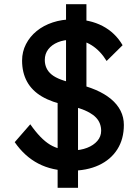

<svg xmlns="http://www.w3.org/2000/svg" viewBox="-20 -802 664 913"><path d="M50 -126 124 -211Q173 -141 218 -114Q263 -87 325 -87Q363 -87 394 -99Q425 -111 443 -132Q461 -153 461 -180Q461 -198 455 -214Q449 -230 436.5 -243Q424 -256 404.5 -267Q385 -278 359 -286.5Q333 -295 299 -301Q227 -315 179.5 -343Q132 -371 108.5 -414Q85 -457 85 -514Q85 -556 103.5 -592Q122 -628 154.5 -654.5Q187 -681 231 -695.5Q275 -710 326 -710Q407 -710 467.5 -678.5Q528 -647 563 -587L487 -512Q457 -561 415.5 -587Q374 -613 323 -613Q284 -613 255 -601Q226 -589 209.5 -567.5Q193 -546 193 -517Q193 -496 201 -478.5Q209 -461 225.5 -447.5Q242 -434 270 -423.5Q298 -413 337 -405Q392 -393 435 -374.5Q478 -356 508 -331Q538 -306 553.5 -275Q569 -244 569 -208Q569 -141 538 -92Q507 -43 450 -16.5Q393 10 314 10Q228 10 162.5 -24Q97 -58 50 -126ZM254 91V-363L351 -330V91ZM391 -330 294 -363V-782H391Z"/></svg>

Font: Our Lexend
Style: Regular
Weight: 400
Designer: Bonnie Shaver-Troup, Thomas Jockin
Foundry: Lexend
Version: Version 1.007